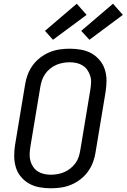

<svg xmlns="http://www.w3.org/2000/svg" viewBox="-20 -1005 681 1033"><path d="M254 8Q222 8 192 2.5Q162 -3 137 -17Q112 -31 93 -53.5Q74 -76 65.5 -104Q57 -132 56.5 -162.5Q56 -193 61 -225L115 -550Q119 -577 129 -603.5Q139 -630 156 -653.5Q173 -677 196.5 -695Q220 -713 246.5 -724Q273 -735 300.5 -739Q328 -743 355 -743Q387 -743 417 -737.5Q447 -732 472 -718Q497 -704 516 -681.5Q535 -659 544 -631Q553 -603 553 -572.5Q553 -542 548 -510L494 -185Q490 -158 480 -131.5Q470 -105 453 -81.5Q436 -58 412.5 -40Q389 -22 362.5 -11Q336 0 308.5 4Q281 8 254 8ZM254 -65Q272 -65 291 -68.5Q310 -72 327 -79.5Q344 -87 359.5 -99.5Q375 -112 386.5 -128Q398 -144 403.5 -161.5Q409 -179 412 -197L466 -522Q469 -542 470 -560.5Q471 -579 465.5 -596.5Q460 -614 450 -628.5Q440 -643 425 -652.5Q410 -662 392 -666Q374 -670 355 -670Q337 -670 318 -666.5Q299 -663 282 -655.5Q265 -648 249.5 -635.5Q234 -623 223 -607Q212 -591 206 -573.5Q200 -556 197 -538L143 -213Q140 -193 139.5 -174.5Q139 -156 144 -138.5Q149 -121 159 -106.5Q169 -92 184 -82.5Q199 -73 217 -69Q235 -65 254 -65ZM461 -791 417 -839 588 -985 641 -925ZM265 -791 222 -839 393 -985 446 -925Z"/></svg>

Font: Iosevka Aile
Style: Italic
Weight: 400
Italic angle: -9°
Designer: Belleve Invis
Foundry: Belleve Invis
Version: Version 28.0.1; ttfautohint (v1.8.4)